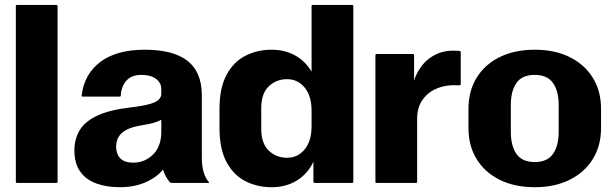

<svg xmlns="http://www.w3.org/2000/svg" viewBox="-20 -745 2496 782"><path d="M49.5 -725H209.5Q214.5 -725 214.5 -720V-5Q214.5 0 209.5 0H49.5Q44.5 0 44.5 -5V-720Q44.5 -725 49.5 -725Z M671.5 -3Q663.5 -12.5 656.2 -25Q649 -37.5 644 -54Q616 -21 571 -1.8Q526 17.5 468.5 17.5Q415 17.5 373 2.5Q331 -12.5 307 -45.8Q283 -79 283 -132.5Q283 -178 304 -213.8Q325 -249.5 375 -273.5Q425 -297.5 512.5 -307.5Q581.5 -315.5 609.2 -328Q637 -340.5 637 -364V-381.5Q637 -408 615.2 -424Q593.5 -440 556 -440Q515 -440 494.2 -415.8Q473.5 -391.5 472 -356Q472 -351.5 467 -351.5H317Q312 -351.5 312.5 -356Q323 -443.5 389 -493Q455 -542.5 569.5 -542.5Q686 -542.5 744 -497Q802 -451.5 802 -356.5V-104Q802 -68.5 809.5 -43.8Q817 -19 830.5 -3.5Q833.5 0 829 0H679.5Q674.5 0 671.5 -3ZM453 -147.5Q453 -118 469.8 -100.2Q486.5 -82.5 523 -82.5Q569.5 -82.5 603.2 -115.5Q637 -148.5 637 -209V-257.5Q624 -249.5 604 -244.2Q584 -239 558.5 -235Q502 -226 477.5 -204.5Q453 -183 453 -147.5Z M1419 -720V-5Q1419 0 1414 0H1261.5Q1256.5 0 1256.5 -5V-86Q1232 -35.5 1187.8 -9Q1143.5 17.5 1086.5 17.5Q1027.5 17.5 979.2 -7.2Q931 -32 902.5 -85.2Q874 -138.5 874 -223.5V-301.5Q874 -386.5 902.5 -439.8Q931 -493 979.2 -517.8Q1027.5 -542.5 1086.5 -542.5Q1139.5 -542.5 1181.5 -519.5Q1223.5 -496.5 1249 -453V-720Q1249 -725 1254 -725H1414Q1419 -725 1419 -720ZM1044 -221Q1044 -161 1074.5 -131.8Q1105 -102.5 1149 -102.5Q1193 -102.5 1221 -136.8Q1249 -171 1249 -231V-294Q1249 -354 1221 -388.2Q1193 -422.5 1149 -422.5Q1105 -422.5 1074.5 -393.2Q1044 -364 1044 -304Z M1514 -525H1661.5Q1666.5 -525 1666.5 -520V-417.5Q1678 -452.5 1701.2 -481.2Q1724.5 -510 1761 -526Q1797.5 -542 1849.5 -538Q1856.5 -537.5 1856.5 -532.5V-402.5Q1856.5 -397 1848 -397.5Q1801.5 -401 1763.2 -386.2Q1725 -371.5 1702 -340Q1679 -308.5 1679 -261.5V-5Q1679 0 1674 0H1514Q1509 0 1509 -5V-520Q1509 -525 1514 -525Z M1888 -224V-301.5Q1888 -374 1921.2 -428.2Q1954.5 -482.5 2015.2 -512.5Q2076 -542.5 2158 -542.5Q2239.5 -542.5 2300.2 -512.5Q2361 -482.5 2394.5 -428.2Q2428 -374 2428 -301.5V-224Q2428 -151.5 2394.5 -97.2Q2361 -43 2300.2 -12.8Q2239.5 17.5 2158 17.5Q2076 17.5 2015.2 -12.8Q1954.5 -43 1921.2 -97.2Q1888 -151.5 1888 -224ZM2060.5 -209Q2060.5 -151 2083.5 -118Q2106.5 -85 2158 -85Q2209 -85 2232.2 -118Q2255.5 -151 2255.5 -209V-316.5Q2255.5 -374.5 2232.2 -407.2Q2209 -440 2158 -440Q2106.5 -440 2083.5 -407.2Q2060.5 -374.5 2060.5 -316.5Z"/></svg>

Font: MFEK Sans
Style: Bold
Weight: 700
Designer: Owen Earl
Foundry: indestructible type*
Version: Version 0.001; ttfautohint (v1.8.4.7-5d5b)